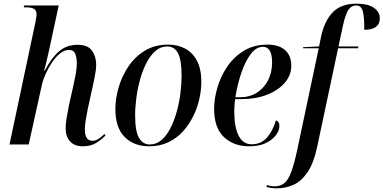

<svg xmlns="http://www.w3.org/2000/svg" viewBox="-20 -790 2097 1050"><path d="M433 10Q387 10 363 -17Q339 -44 339 -88Q339 -112 344 -143Q349 -174 357 -214L381 -321Q386 -344 393 -379Q400 -414 400 -445Q400 -472 392 -494.5Q384 -517 356 -517Q332 -517 308 -497.5Q284 -478 264 -448Q244 -418 229.5 -385.5Q215 -353 209 -326L137 0H32L173 -665Q180 -699 180 -711Q180 -734 165 -742Q150 -750 122 -750H110L112 -760H301L255 -546Q250 -523 243.5 -494Q237 -465 231 -440Q225 -415 221 -402H224Q261 -473 302.5 -509Q344 -545 404 -545Q461 -545 483.5 -512.5Q506 -480 506 -436Q506 -410 499.5 -379Q493 -348 488 -322L459 -190Q453 -159 448.5 -131Q444 -103 444 -81Q444 -20 487 -20Q502 -20 518 -30Q534 -40 551 -57L557 -49Q535 -27 506 -8.5Q477 10 433 10Z M796 10Q713 10 662 -40.5Q611 -91 611 -194Q611 -250 628.5 -311Q646 -372 681.5 -425.5Q717 -479 771.5 -512.5Q826 -546 900 -546Q950 -546 991 -525Q1032 -504 1056.5 -459Q1081 -414 1081 -342Q1081 -299 1070.5 -250.5Q1060 -202 1037.5 -156Q1015 -110 981.5 -72.5Q948 -35 901.5 -12.5Q855 10 796 10ZM799 0Q835 0 863 -24Q891 -48 911.5 -88Q932 -128 946 -177.5Q960 -227 966.5 -278.5Q973 -330 973 -376Q973 -462 953.5 -499Q934 -536 894 -536Q859 -536 831 -512Q803 -488 782 -448Q761 -408 747 -358.5Q733 -309 726 -257Q719 -205 719 -159Q719 -72 740 -36Q761 0 799 0Z M1342 10Q1258 10 1204.5 -40.5Q1151 -91 1151 -195Q1151 -249 1168.5 -310Q1186 -371 1222 -424.5Q1258 -478 1313 -512Q1368 -546 1443 -546Q1505 -546 1539 -516Q1573 -486 1573 -431Q1573 -379 1537.5 -337.5Q1502 -296 1440.5 -272Q1379 -248 1301 -248H1266Q1264 -237 1262.5 -217.5Q1261 -198 1261 -184Q1261 -93 1285.5 -47Q1310 -1 1356 -1Q1408 -1 1440 -37.5Q1472 -74 1489 -132Q1498 -129 1503 -121.5Q1508 -114 1508 -99Q1508 -77 1489.5 -51.5Q1471 -26 1434.5 -8Q1398 10 1342 10ZM1291 -258Q1345 -258 1384.5 -283Q1424 -308 1446 -351Q1468 -394 1468 -449Q1468 -534 1418 -534Q1382 -534 1352.5 -496Q1323 -458 1301 -395Q1279 -332 1267 -258Z M1493 240Q1478 240 1462 237.5Q1446 235 1437 232L1440 222Q1447 225 1459.5 227Q1472 229 1482 229Q1514 229 1535.5 211Q1557 193 1573 149.5Q1589 106 1605 32L1723 -526H1637L1638 -532L1725 -536L1736 -591Q1755 -677 1800.5 -723.5Q1846 -770 1929 -770Q1992 -770 2024.5 -747.5Q2057 -725 2057 -690Q2057 -627 1972 -627Q1973 -689 1965 -724.5Q1957 -760 1929 -760Q1897 -760 1880.5 -728Q1864 -696 1850 -624L1831 -536H1940L1938 -526H1829L1716 6Q1697 99 1663 150Q1629 201 1585.5 220.5Q1542 240 1493 240Z"/></svg>

Font: Noto Serif Display SemiCondensed Medium
Style: Italic
Weight: 500
Width: 4
Italic angle: -12°
Designer: Monotype Design Team
Foundry: Monotype Imaging Inc.
Version: Version 2.009